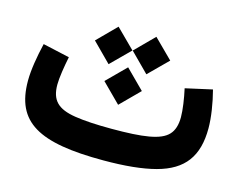

<svg xmlns="http://www.w3.org/2000/svg" viewBox="-85 -708 1047 836"><g transform="rotate(15 439.0 -290.0)"><path d="M523.9 -410.6 608.9 -495.1 523.9 -579.6 439.9 -495.1ZM353.5 -410.6 438.5 -495.1 353.5 -579.6 269.5 -495.1ZM439.5 -250.5 523.9 -335 439.5 -419.4 355 -335ZM700.7 -395C710.4 -351.6 717.8 -301.8 717.8 -269C717.8 -234.4 709.5 -207.5 692.4 -189.5C658.2 -152.8 580.1 -142.1 439.5 -142.1C369.6 -142.1 314.5 -145.5 273.9 -151.9C192.4 -164.6 161.1 -197.3 161.1 -267.1C161.1 -282.7 163.1 -302.2 166.5 -326.2C169.9 -350.1 174.3 -373 178.7 -395L58.1 -421.9C43.9 -361.8 33.2 -298.8 33.2 -250.5C33.2 -63.5 147.9 0 439.5 0C536.6 0 614.7 -7.8 674.8 -23.9C793.9 -55.7 846.2 -127.4 846.2 -252.9C846.2 -301.8 836.4 -363.8 821.3 -421.9Z"/></g></svg>

Font: Estedad Bold
Style: Regular
Weight: 700
Designer: Amin Abedi
Version: Version 7.3